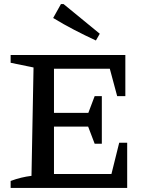

<svg xmlns="http://www.w3.org/2000/svg" viewBox="-20 -919 725 939"><path d="M563 -221H602V0H32V-34Q59 -44 84 -50Q109 -56 134 -59L144 -589L32 -612V-650H593V-449H553L517 -583H244V-367H412L443 -449H478V-216H443L411 -300H244V-68H525ZM449 -721Q395 -746 343 -773Q291 -800 240 -831L278 -899H291L468 -754Z"/></svg>

Font: Piazzolla SC Medium
Style: Regular
Weight: 500
Designer: Juan Pablo del Peral
Foundry: Huerta Tipografica
Version: Version 1.330